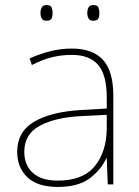

<svg xmlns="http://www.w3.org/2000/svg" viewBox="-20 -729 551 759"><path d="M264 -537Q346 -537 387 -492.5Q428 -448 428 -350V0H406L402 -103H400Q379 -57 334 -23.5Q289 10 208 10Q129 10 88.5 -28Q48 -66 48 -129Q48 -208 114.5 -247.5Q181 -287 299 -294L402 -300V-343Q402 -433 368 -472.5Q334 -512 264 -512Q224 -512 186.5 -503Q149 -494 106 -472L97 -498Q137 -516 178.5 -526.5Q220 -537 264 -537ZM301 -270Q199 -265 137.5 -232Q76 -199 76 -129Q76 -76 110 -45.5Q144 -15 208 -15Q308 -15 354.5 -72Q401 -129 402 -220V-275ZM140 -678Q140 -690 145 -699.5Q150 -709 163 -709Q180 -709 184 -699.5Q188 -690 188 -678Q188 -665 184 -656Q180 -647 163 -647Q150 -647 145 -656Q140 -665 140 -678ZM325 -678Q325 -690 330 -699.5Q335 -709 348 -709Q365 -709 369 -699.5Q373 -690 373 -678Q373 -665 369 -656Q365 -647 348 -647Q335 -647 330 -656Q325 -665 325 -678Z"/></svg>

Font: Noto Sans Oriya Thin
Style: Regular
Weight: 100
Designer: Amélie Bonet and Sol Matas
Foundry: Google LLC
Version: Version 2.006; ttfautohint (v1.8.4.7-5d5b)